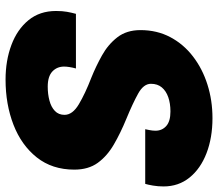

<svg xmlns="http://www.w3.org/2000/svg" viewBox="-68 -722 803 708"><g transform="rotate(90 334.0 -368.5)"><path d="M274 13Q204 13 146.5 -8.5Q89 -30 55 -71.5Q21 -113 21 -173Q21 -196.5 24 -213.2Q27 -230 31.5 -246.5H233Q229.5 -234 227.8 -222.8Q226 -211.5 226 -203Q226 -176.5 244.2 -159.5Q262.5 -142.5 300 -142.5Q327.5 -142.5 351.2 -148.8Q375 -155 389.5 -168.8Q404 -182.5 404 -204.5Q404 -234 365 -257.2Q326 -280.5 266.5 -303.5Q225.5 -320 185 -342.5Q144.5 -365 118 -399.2Q91.5 -433.5 91.5 -484.5Q91.5 -545.5 117.5 -594.5Q143.5 -643.5 188.8 -678.2Q234 -713 292.5 -731.5Q351 -750 416 -750Q488.5 -750 545.5 -728Q602.5 -706 635.2 -665.5Q668 -625 668 -569.5Q668 -549.5 664.8 -530.5Q661.5 -511.5 658.5 -502H457Q458 -506.5 460.2 -517.8Q462.5 -529 462.5 -540Q462.5 -564 445.2 -579.5Q428 -595 391.5 -595Q362 -595 339 -587Q316 -579 302.8 -563.2Q289.5 -547.5 289.5 -523Q289.5 -496 325.5 -476Q361.5 -456 418.5 -432.5Q471 -411 513.5 -386.2Q556 -361.5 581 -327Q606 -292.5 606 -240.5Q606 -159 561 -102.2Q516 -45.5 440.5 -16.2Q365 13 274 13Z"/></g></svg>

Font: Epilogue Black
Style: Italic
Weight: 900
Italic angle: -12°
Designer: Tyler Finck
Foundry: Etcetera Type Co
Version: Version 2.111